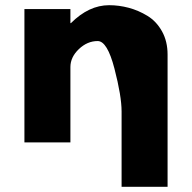

<svg xmlns="http://www.w3.org/2000/svg" viewBox="-20 -548 739 739"><path d="M74 0V-513H251V-459H253Q322 -528 400 -528Q438 -528 475.5 -518Q513 -508 547.5 -487Q582 -466 603.5 -427.5Q625 -389 625 -338V171H448V-119Q448 -178 420.5 -284Q393 -390 356 -390Q316 -390 283.5 -359Q251 -328 251 -290V0Z"/></svg>

Font: Hussar
Style: BoldWeb
Weight: 700
Foundry: Cannot Into Space Fonts
Version: Version 2.00